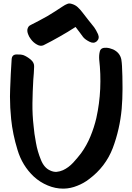

<svg xmlns="http://www.w3.org/2000/svg" viewBox="-20 -1073 769 1118"><path d="M528.3 -914.1Q510.7 -935.5 493.2 -958Q476.6 -980.5 459 -1002Q447.3 -1017.6 432.6 -1031.2Q418.9 -1043.9 399.4 -1049.8Q390.6 -1052.7 383.8 -1052.7Q377 -1052.7 371.1 -1049.8Q358.4 -1044.9 345.7 -1036.1Q300.8 -1005.9 254.9 -978.5Q208 -952.1 159.2 -927.7Q150.4 -923.8 145.5 -917Q141.6 -910.2 139.6 -902.3Q137.7 -888.7 143.6 -874Q148.4 -859.4 159.2 -845.7Q173.8 -825.2 195.3 -813.5Q215.8 -801.8 233.4 -809.6Q280.3 -833 328.1 -860.4Q375 -886.7 419.9 -916Q431.6 -901.4 442.4 -886.7Q453.1 -872.1 463.9 -857.4Q475.6 -842.8 501 -830.1Q525.4 -817.4 543 -832Q561.5 -848.6 550.8 -874Q539.1 -899.4 528.3 -914.1ZM272.5 -80.1Q236.3 -95.7 217.8 -143.6Q198.2 -191.4 189.5 -241.2Q184.6 -269.5 180.7 -293.9Q177.7 -319.3 175.8 -337.9Q168 -404.3 168.9 -472.7Q169.9 -540 173.8 -607.4Q175.8 -626 176.8 -645.5Q177.7 -664.1 178.7 -683.6Q180.7 -708 158.2 -726.6Q136.7 -744.1 116.2 -752Q100.6 -756.8 75.2 -755.9Q49.8 -754.9 47.9 -728.5Q42 -641.6 39.1 -554.7Q38.1 -532.2 38.1 -510.7Q38.1 -445.3 44.9 -379.9Q53.7 -292 82 -200.2Q109.4 -108.4 176.8 -44.9Q212.9 -11.7 257.8 6.8Q301.8 25.4 347.7 25.4Q349.6 25.4 351.6 25.4Q391.6 24.4 429.7 8.8Q467.8 -5.9 499 -30.3Q594.7 -101.6 636.7 -210.9Q677.7 -320.3 688.5 -438.5Q693.4 -497.1 693.4 -553.7Q693.4 -560.5 693.4 -566.4Q693.4 -629.9 690.4 -688.5Q689.5 -707 686.5 -726.6Q682.6 -746.1 670.9 -760.7Q659.2 -775.4 638.7 -785.2Q618.2 -793.9 599.6 -794.9Q567.4 -796.9 561.5 -774.4Q555.7 -752.9 557.6 -726.6Q567.4 -642.6 563.5 -555.7Q559.6 -469.7 541 -385.7Q528.3 -331.1 506.8 -279.3Q485.4 -226.6 452.1 -180.7Q433.6 -156.2 406.2 -126Q378.9 -96.7 346.7 -82Q329.1 -74.2 309.6 -72.3Q291 -71.3 272.5 -80.1Z"/></svg>

Font: TroubleSide
Style: Comic
Weight: 400
Designer: Koroletov
Version: 1_5